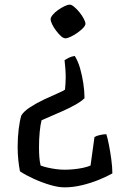

<svg xmlns="http://www.w3.org/2000/svg" viewBox="-20 -527 559 827"><path d="M258 280Q231 280 195.5 269.5Q160 259 125 243Q90 227 66 211Q62 191 59 163.5Q56 136 56 105Q56 66 60.5 29Q65 -8 72 -30Q83 -48 111 -66Q139 -84 171 -99Q203 -114 228.5 -125Q254 -136 260 -141Q261 -150 262 -165.5Q263 -181 263 -193Q263 -211 261.5 -231.5Q260 -252 258 -268Q264 -272 276 -278Q288 -284 302 -286Q316 -264 325 -232.5Q334 -201 339 -167.5Q344 -134 344 -104Q330 -90 304 -75.5Q278 -61 248.5 -48Q219 -35 194.5 -24.5Q170 -14 159 -9Q154 10 151 41Q148 72 148 107Q148 130 149.5 150Q151 170 155 186Q168 191 185.5 195Q203 199 222 201.5Q241 204 258 204Q277 204 297.5 202Q318 200 337 196Q356 192 370 186L387 63Q395 58 411 54.5Q427 51 438 51Q443 66 449 96Q455 126 459.5 160Q464 194 464 220Q441 233 407 247Q373 261 334 270.5Q295 280 258 280ZM262 -362Q253 -362 242.5 -371.5Q232 -381 221.5 -395Q211 -409 204.5 -422.5Q198 -436 198 -445Q198 -452 207 -463Q216 -474 229.5 -483.5Q243 -493 257 -500Q271 -507 281 -507Q288 -507 299.5 -497.5Q311 -488 322 -474.5Q333 -461 340.5 -447Q348 -433 348 -425Q348 -417 338 -406.5Q328 -396 313 -385.5Q298 -375 284 -368.5Q270 -362 262 -362Z"/></svg>

Font: Texturina Medium 12pt
Style: Regular
Weight: 400
Version: Version 1.002